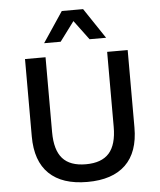

<svg xmlns="http://www.w3.org/2000/svg" viewBox="-60 -945 837 1006"><g transform="rotate(-5 359.0 -442.0)"><path d="M629 -253Q629 -123 560 -56.5Q491 10 359 10Q227 10 158 -56.5Q89 -123 89 -253V-660H197V-266Q197 -172 236.5 -127.5Q276 -83 359 -83Q442 -83 481.5 -127.5Q521 -172 521 -266V-660H629ZM435 -734 359 -836 283 -734H196L303 -894H415L522 -734Z"/></g></svg>

Font: Work Sans Medium
Style: Regular
Weight: 500
Designer: Wei Huang
Foundry: Wei Huang
Version: Version 1.500